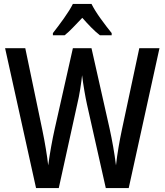

<svg xmlns="http://www.w3.org/2000/svg" viewBox="-20 -960 840 980"><path d="M794 -714 637 0H520L424 -427Q418 -454 411 -494.5Q404 -535 399 -576Q396 -547 389.5 -505.5Q383 -464 374 -427L280 0H164L6 -714H109L196 -297Q206 -249 214 -200.5Q222 -152 226 -116Q232 -161 241 -211Q250 -261 259 -301L352 -714H447L540 -301Q549 -260 557.5 -212Q566 -164 572 -116Q577 -161 585 -208Q593 -255 602 -297L691 -714ZM447 -940Q464 -906 494 -864.5Q524 -823 550 -791V-780H490Q468 -797 445.5 -820Q423 -843 400 -869Q375 -843 352.5 -819.5Q330 -796 310 -780H250V-791Q276 -824 306 -866Q336 -908 352 -940Z"/></svg>

Font: Noto Sans Georgian Condensed Medium
Style: Regular
Weight: 500
Width: 3
Designer: Monotype Design Team, Akaki Razmadze
Foundry: Google LLC
Version: Version 2.005; ttfautohint (v1.8.4.7-5d5b)